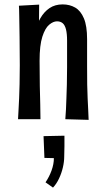

<svg xmlns="http://www.w3.org/2000/svg" viewBox="-20 -543 479 873"><path d="M383 2 277 -1Q279 -23 280 -46Q281 -69 282 -96.5Q283 -124 284 -158Q285 -192 285 -237Q285 -253 285 -271Q285 -289 285 -310.5Q285 -332 285 -358Q285 -390 280 -409.5Q275 -429 265 -437.5Q255 -446 239 -446Q222 -446 203.5 -430.5Q185 -415 172.5 -376Q160 -337 160 -267L120 -234Q120 -275 124 -315.5Q128 -356 137.5 -393.5Q147 -431 163.5 -460Q180 -489 205 -506Q230 -523 265 -523Q297 -523 322 -508.5Q347 -494 361.5 -459.5Q376 -425 376 -365Q376 -329 376 -309.5Q376 -290 376 -276.5Q376 -263 376 -243Q376 -194 376.5 -158Q377 -122 378.5 -95Q380 -68 381 -45Q382 -22 383 2ZM62 -1Q63 -25 64.5 -47.5Q66 -70 67 -97Q68 -124 69 -160Q70 -196 70 -247Q70 -317 69 -374.5Q68 -432 67.5 -469.5Q67 -507 66 -517L158 -522Q158 -504 157.5 -466Q157 -428 158 -376.5Q159 -325 160 -267Q160 -198 161 -151Q162 -104 163 -69.5Q164 -35 164 -1ZM221 310 187 286Q204 261 214.5 232Q225 203 225 176L182 175L178 76L273 74Q273 98 273 121.5Q273 145 272 169Q272 192 266 218Q260 244 248.5 268.5Q237 293 221 310Z"/></svg>

Font: Truculenta SemiBold
Style: Regular
Weight: 600
Version: Version 1.002